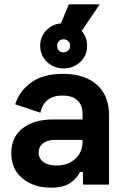

<svg xmlns="http://www.w3.org/2000/svg" viewBox="-20 -850 572 884"><path d="M50 -370Q70 -432 124.5 -471Q179 -510 270 -510Q369 -510 425.5 -460.5Q482 -411 482 -319V0H362V-58H348Q337 -32 305.5 -9Q274 14 214 14Q135 14 83.5 -28.5Q32 -71 32 -145Q32 -219 84.5 -259.5Q137 -300 224 -300H360V-328Q360 -365 337 -387.5Q314 -410 268 -410Q223 -410 198 -388.5Q173 -367 166 -331ZM158 -148Q158 -121 179.5 -104.5Q201 -88 240 -88Q293 -88 326.5 -118.5Q360 -149 360 -198V-206H233Q198 -206 178 -190Q158 -174 158 -148ZM165 -639Q165 -683 196 -713Q227 -743 273 -743Q319 -743 350 -713.5Q381 -684 381 -639Q381 -593 349 -564Q317 -535 273 -535Q228 -535 196.5 -565Q165 -595 165 -639ZM243 -639Q243 -626 251 -617.5Q259 -609 273 -609Q285 -609 294 -617.5Q303 -626 303 -639Q303 -652 294 -660.5Q285 -669 273 -669Q259 -669 251 -660.5Q243 -652 243 -639ZM439 -830 351 -700H243L297 -830Z"/></svg>

Font: Space Grotesk Variable
Style: Regular
Weight: 400
Designer: Florian Karsten (Space Grotesk), Colophon Foundry (Space Mono)
Foundry: Florian Karsten
Version: Version 1.106